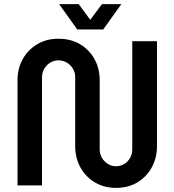

<svg xmlns="http://www.w3.org/2000/svg" viewBox="-20 -900 847 932"><path d="M543 12Q485 12 440 -15Q395 -42 370 -88Q345 -134 345 -190V-525Q345 -548 334 -566.5Q323 -585 304.5 -596Q286 -607 264 -607Q242 -607 224 -596Q206 -585 195 -566.5Q184 -548 184 -525V0H65V-510Q65 -567 90 -612.5Q115 -658 160 -685Q205 -712 264 -712Q324 -712 369 -685Q414 -658 439 -612.5Q464 -567 464 -510V-175Q464 -152 475 -133.5Q486 -115 504 -104Q522 -93 543 -93Q565 -93 583 -104Q601 -115 611.5 -133.5Q622 -152 622 -175V-700H742V-190Q742 -134 717 -88Q692 -42 647.5 -15Q603 12 543 12ZM355 -757 267 -880H362L418 -804L475 -880H569L481 -757Z"/></svg>

Font: MuseoModerno Thin Medium
Style: Regular
Weight: 500
Version: Version 1.003